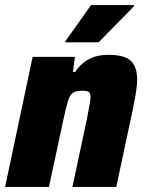

<svg xmlns="http://www.w3.org/2000/svg" viewBox="-24 -733 571 753"><path d="M104 -510H270L262 -451H271Q315 -518 400 -518Q464 -518 489 -494.5Q514 -471 514 -420Q514 -387 498 -309L432 0H260L317 -267Q331 -337 331 -352Q331 -368 324 -372.5Q317 -377 298 -377Q274 -377 262 -369Q250 -361 243 -338.5Q236 -316 224 -261L168 0H-4ZM232 -567 233 -572 333 -713H502L501 -708L363 -567Z"/></svg>

Font: Saira Semi Condensed ExtraBold
Style: Italic
Weight: 800
Width: 4
Italic angle: -12°
Designer: Hector Gatti with collaboration of the Omnibus-Type team
Foundry: Omnibus-Type
Version: Version 1.001; ttfautohint (v1.8)